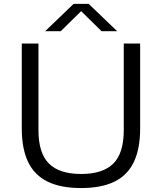

<svg xmlns="http://www.w3.org/2000/svg" viewBox="-20 -966 840 996"><path d="M401 9.5Q295 9.5 227 -23.8Q159 -57 126 -125.5Q93 -194 93 -299.5V-740H179.5V-291Q179.5 -171.5 233.8 -117.5Q288 -63.5 401 -63.5Q513.5 -63.5 567.8 -117.5Q622 -171.5 622 -291V-740H707V-299.5Q707 -194 674.2 -125.5Q641.5 -57 573.8 -23.8Q506 9.5 401 9.5ZM214 -804 362 -946H440L588 -804H507L389.5 -919.5H412.5L295 -804Z"/></svg>

Font: Encode Sans SC Expanded
Style: Regular
Weight: 400
Width: 7
Designer: Multiple Designers
Foundry: Impallari Type
Version: Version 3.002